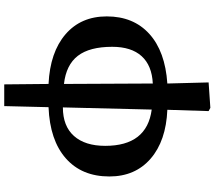

<svg xmlns="http://www.w3.org/2000/svg" viewBox="-72 -700 989 884"><g transform="rotate(90 422.0 -257.5)"><path d="M368 217 366 13Q220 6 137.5 -65Q55 -136 55 -255Q55 -378 135.5 -451Q216 -524 364 -534L359 -724L476 -732L491 -724L485 -534Q628 -528 710 -457Q792 -386 792 -267Q792 -140 708.5 -66.5Q625 7 473 13L468 217ZM366 -58 364 -467Q281 -463 238 -415.5Q195 -368 195 -280Q195 -176 236.5 -122Q278 -68 366 -58ZM474 -53Q560 -53 605.5 -104Q651 -155 651 -248Q651 -440 484 -462Z"/></g></svg>

Font: Literata 7pt SemiBold
Style: Regular
Weight: 600
Designer: Latin by Veronika Burian and Jose Scaglione. Greek by Irene Vlachou. Cyrillic by Vera Evstafieva.
Foundry: TypeTogether
Version: Version 3.002